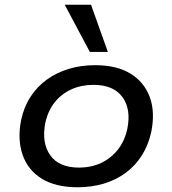

<svg xmlns="http://www.w3.org/2000/svg" viewBox="-20 -781 727 810"><path d="M307 9Q215 9 156.5 -27Q98 -63 75.5 -127.5Q53 -192 69 -274Q81 -330 109 -373Q137 -416 178 -445.5Q219 -475 270.5 -490.5Q322 -506 381 -506Q473 -506 531 -470Q589 -434 612 -371Q635 -308 618 -224Q606 -169 578.5 -125.5Q551 -82 510.5 -52Q470 -22 418.5 -6.5Q367 9 307 9ZM313 -74Q365 -74 406.5 -93.5Q448 -113 477 -149.5Q506 -186 517 -237Q534 -320 496.5 -371.5Q459 -423 374 -423Q323 -423 281 -404Q239 -385 210.5 -349Q182 -313 171 -262Q155 -178 192 -126Q229 -74 313 -74ZM359 -562 253 -761H364L435 -562Z"/></svg>

Font: Nunito Sans 7pt SemiExpanded Medium
Style: Italic
Weight: 500
Width: 6
Italic angle: -9°
Designer: Vernon Adams
Foundry: Vernon Adams
Version: Version 3.101;gftools[0.9.27]